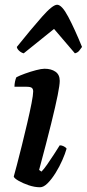

<svg xmlns="http://www.w3.org/2000/svg" viewBox="-20 -790 366 810"><path d="M149 0Q126 0 101 -8.5Q76 -17 58 -27.5Q40 -38 38 -45Q42 -59 51.5 -95Q61 -131 72.5 -177.5Q84 -224 95 -271Q106 -318 113 -354Q120 -390 120 -404Q120 -415 114 -419.5Q108 -424 91 -424H41Q41 -435 43.5 -446.5Q46 -458 49 -464Q62 -471 85.5 -479.5Q109 -488 132 -494Q155 -500 168 -500Q196 -500 214 -487.5Q232 -475 232 -449Q232 -432 223.5 -389Q215 -346 196 -269Q177 -192 145 -73L155 -66Q165 -76 179 -96Q193 -116 207.5 -138.5Q222 -161 232 -177Q241 -177 249.5 -172.5Q258 -168 261 -163Q255 -142 243 -114.5Q231 -87 214.5 -60.5Q198 -34 181 -17Q164 0 149 0ZM80 -565Q69 -568 60.5 -576Q52 -584 51 -592Q112 -668 157 -719Q202 -770 221 -770Q241 -770 268 -719Q295 -668 326 -592Q321 -585 314.5 -576.5Q308 -568 296 -565L208 -668Z"/></svg>

Font: Texturina 72pt 72pt Regular
Style: Bold Italic
Weight: 700
Italic angle: -11°
Designer: Guillermo Torres Carreño
Foundry: Omnibus-Type
Version: Version 1.002; ttfautohint (v1.8.3)